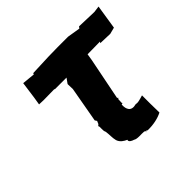

<svg xmlns="http://www.w3.org/2000/svg" viewBox="-138 -688 856 856"><g transform="rotate(-45 290.0 -260.0)"><path d="M330 4C331 5 343 9 334 15L338 10C340 3 343 12 345 11C379 12 413 5 438 -8L437 -65V-117C413 -110 402 -106 389 -109C353 -99 342 -123 344 -152C354 -155 351 -153 349 -160L350 -168V-178L355 -186H350L390 -387L395 -418L474 -419L470 -413L531 -411L562 -419L580 -534L550 -530C518 -531 488 -532 456 -533L450 -525L389 -535H324L265 -534L164 -530L162 -524L101 -530L90 -450L84 -413L112 -412L180 -413L182 -411H255L238 -387L239 -355L209 -187L215 -178L209 -164L202 -158C208 -149 200 -132 208 -116C211 -96 209 -77 214 -58C220 -39 237 -29 251 -23C246 -13 261 -5 272 -2C285 7 313 2 330 4Z"/></g></svg>

Font: Asimov Print
Style: DIt
Weight: 250
Width: 0
Designer: Google
Version: Version 2.000980: 2014